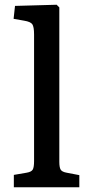

<svg xmlns="http://www.w3.org/2000/svg" viewBox="-20 -786 377 806"><path d="M38.1 0V-51.8L91.8 -61Q112.3 -64.5 117.7 -74.5Q123 -84.5 123 -109.9V-641.1Q123 -673.3 115.7 -684.1Q108.4 -694.8 81.1 -699.2L37.1 -707L43 -761.2L217.8 -766.1L229 -754.9V-106.9Q229 -83.5 234.6 -74Q240.2 -64.5 259.8 -61L313 -50.8V0Z"/></svg>

Font: Literata Book Medium
Style: Regular
Weight: 500
Designer: Latin by Veronika Burian and Jose Scaglione. Greek by Irene Vlachou. Cyrillic by Vera Evstafieva
Foundry: TypeTogether
Version: Version 2.003;PS 002.003;hotconv 1.0.88;makeotf.lib2.5.64775